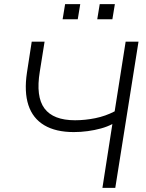

<svg xmlns="http://www.w3.org/2000/svg" viewBox="-20 -906 706 926"><path d="M474 0 522 -308Q498 -295 467 -286.5Q436 -278 402.5 -273.5Q369 -269 336 -269Q249 -269 193.5 -302Q138 -335 117 -399Q96 -463 110 -556L133 -705H195L172 -561Q152 -440 194.5 -383Q237 -326 342 -326Q390 -326 439.5 -336Q489 -346 533 -369L586 -705H648L536 0ZM449 -813 461 -886H534L522 -813ZM282 -813 294 -886H367L355 -813Z"/></svg>

Font: Nunito Sans 12pt Light
Style: Italic
Weight: 300
Italic angle: -9°
Designer: Vernon Adams
Foundry: Vernon Adams
Version: Version 3.101;gftools[0.9.27]